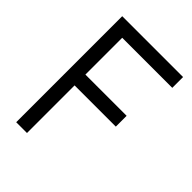

<svg xmlns="http://www.w3.org/2000/svg" viewBox="-209 -821 922 922"><g transform="rotate(45 252.0 -360.0)"><path d="M70 0V-720H483.3V-646.7H143.3V-396.7H423.3V-323.3H143.3V0Z"/></g></svg>

Font: Hauora
Style: Regular
Weight: 400
Designer: Wayne Shih
Foundry: WCYS
Version: Version 1.001